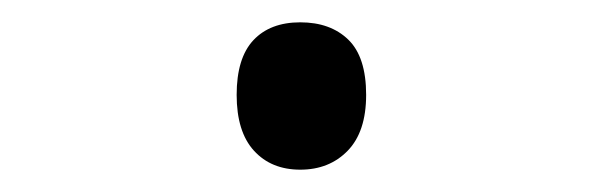

<svg xmlns="http://www.w3.org/2000/svg" viewBox="-20 -422 540 172"><path d="M192 -337Q192 -370 207 -386Q222 -402 249 -402Q276 -402 292 -386.5Q308 -371 308 -337Q308 -304 291.5 -287Q275 -270 249 -270Q223 -270 207.5 -287Q192 -304 192 -337Z"/></svg>

Font: Noto Sans Mono UI Cond
Style: Regular
Weight: 400
Width: 3
Monospace: yes
Designer: Monotype Design team
Foundry: Monotype Imaging Inc.
Version: Version 1.000